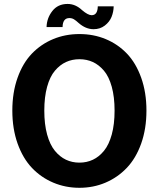

<svg xmlns="http://www.w3.org/2000/svg" viewBox="-20 -917 786 950"><path d="M542.5 -885.7Q542 -858.4 532 -833.5Q522 -808.6 498.5 -790.5Q475.1 -772.5 442.9 -772.5Q404.3 -772.5 369.1 -803.2Q356 -815.4 345.9 -821.5Q335.9 -827.6 323.2 -827.6Q290.5 -827.6 289.6 -783.2H210.4Q211.4 -827.1 238.8 -862.3Q266.1 -897.5 314.5 -897.5Q353.5 -897.5 386.2 -866.7Q415.5 -841.8 433.6 -841.8Q462.9 -841.8 463.9 -885.7ZM501.7 -13.2Q441.9 12.2 373 12.2Q304.2 12.2 243.9 -13.2Q183.6 -38.6 138.4 -85.9Q93.3 -133.3 67.1 -206.5Q41 -279.8 41 -369.6Q41 -459.5 66.9 -532.2Q92.8 -605 137.9 -651.9Q183.1 -698.7 243.2 -723.6Q303.2 -748.5 373 -748.5Q442.9 -748.5 502.9 -723.6Q563 -698.7 607.9 -651.9Q652.8 -605 678.7 -532.2Q704.6 -459.5 704.6 -369.6Q704.6 -279.8 678.5 -206.5Q652.3 -133.3 606.9 -85.9Q561.5 -38.6 501.7 -13.2ZM306.4 -126.7Q336.9 -112.3 373 -112.3Q409.2 -112.3 439.7 -126.7Q470.2 -141.1 494.6 -170.9Q519 -200.7 533 -251.5Q546.9 -302.2 546.9 -369.6Q546.9 -437 533 -487.5Q519 -538.1 494.4 -567.1Q469.7 -596.2 439.5 -610.1Q409.2 -624 373 -624Q336.9 -624 306.6 -610.1Q276.4 -596.2 251.7 -567.1Q227.1 -538.1 213.1 -487.5Q199.2 -437 199.2 -369.6Q199.2 -302.2 213.1 -251.5Q227.1 -200.7 251.5 -170.9Q275.9 -141.1 306.4 -126.7Z"/></svg>

Font: Epilogue
Style: Bold
Weight: 700
Designer: Tyler Finck
Foundry: Etcetera Type Co
Version: Version 2.112